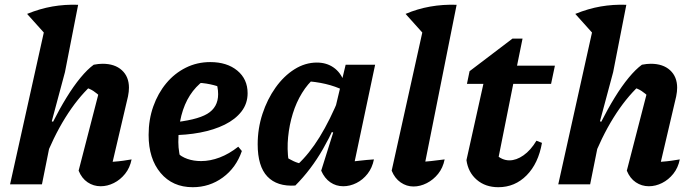

<svg xmlns="http://www.w3.org/2000/svg" viewBox="-20 -769 2898 801"><path d="M160 -88 147 -139Q171 -201 199.5 -257.5Q228 -314 257.5 -362Q287 -410 316 -445Q345 -480 371 -499Q381 -501 390.5 -502Q400 -503 408 -503Q459 -503 488.5 -476Q518 -449 518 -403Q518 -395 517 -386Q516 -377 514 -367L450 -94Q477 -96 494 -98.5Q511 -101 529 -104Q522 -69 502 -44Q482 -19 455 -5.5Q428 8 400 8Q370 8 345.5 -8.5Q321 -25 308 -57L393 -386L402 -363Q384 -380 369.5 -389.5Q355 -399 334 -405L360 -412Q303 -359 252.5 -278Q202 -197 160 -88ZM22 0 180 -711 306 -749 251 -468 196 -263 207 -259 155 0ZM172 -623 93 -711Q147 -733 199 -742Q251 -751 306 -749Z M784 12Q700 12 650 -47.5Q600 -107 600 -206Q600 -270 619.5 -325Q639 -380 673.5 -421.5Q708 -463 755 -486.5Q802 -510 857 -510Q927 -510 970 -474.5Q1013 -439 1013 -380Q1013 -337 987.5 -304Q962 -271 917.5 -249Q873 -227 815 -216Q757 -205 691 -205V-257Q799 -267 844.5 -294Q890 -321 890 -376Q890 -408 878 -435L916 -399Q887 -411 856 -417.5Q825 -424 791 -424L830 -433Q796 -408 772.5 -371.5Q749 -335 736.5 -286.5Q724 -238 724 -176Q724 -154 728 -130.5Q732 -107 740 -84L718 -133Q736 -115 762 -106Q788 -97 819 -97Q857 -97 896.5 -112Q936 -127 974 -157L989 -139Q965 -69 909.5 -28.5Q854 12 784 12Z M1212 5Q1136 10 1095.5 -32.5Q1055 -75 1055 -167Q1055 -233 1075 -294Q1095 -355 1129.5 -403.5Q1164 -452 1208.5 -480Q1253 -508 1302 -508Q1342 -508 1371.5 -487.5Q1401 -467 1415 -429L1414 -392Q1345 -426 1249 -431L1294 -445Q1264 -420 1240 -381Q1216 -342 1201.5 -295Q1187 -248 1182 -197.5Q1177 -147 1184 -97L1170 -116Q1187 -105 1205 -96.5Q1223 -88 1243 -85L1221 -82Q1270 -127 1313.5 -197.5Q1357 -268 1397 -366L1419 -344Q1377 -234 1327.5 -147.5Q1278 -61 1212 5ZM1446 -31 1422 -92Q1450 -95 1479.5 -98.5Q1509 -102 1540 -104Q1533 -69 1513.5 -44Q1494 -19 1467 -5.5Q1440 8 1412 8Q1382 8 1358 -8.5Q1334 -25 1320 -57L1370 -216L1356 -222L1422 -499H1545Z M1751 -623 1672 -711Q1721 -732 1774.5 -741.5Q1828 -751 1885 -749ZM1742 -33 1715 -92Q1748 -94 1777.5 -97Q1807 -100 1835 -104Q1828 -69 1808 -44Q1788 -19 1760.5 -5Q1733 9 1705 9Q1676 9 1651.5 -8Q1627 -25 1614 -57L1759 -711L1885 -749Z M2059 12Q2005 12 1969 -19Q1933 -50 1926 -101L2002 -443H2126L2050 -63L2047 -126Q2074 -100 2105 -100Q2134 -100 2164 -121Q2194 -142 2218 -182L2241 -173Q2226 -87 2177 -37.5Q2128 12 2059 12ZM1928 -419 1939 -472 2118 -608H2160L2137 -495H2295L2279 -419Z M2447 -88 2434 -139Q2458 -201 2486.5 -257.5Q2515 -314 2544.5 -362Q2574 -410 2603 -445Q2632 -480 2658 -499Q2668 -501 2677.5 -502Q2687 -503 2695 -503Q2746 -503 2775.5 -476Q2805 -449 2805 -403Q2805 -395 2804 -386Q2803 -377 2801 -367L2737 -94Q2764 -96 2781 -98.5Q2798 -101 2816 -104Q2809 -69 2789 -44Q2769 -19 2742 -5.5Q2715 8 2687 8Q2657 8 2632.5 -8.5Q2608 -25 2595 -57L2680 -386L2689 -363Q2671 -380 2656.5 -389.5Q2642 -399 2621 -405L2647 -412Q2590 -359 2539.5 -278Q2489 -197 2447 -88ZM2309 0 2467 -711 2593 -749 2538 -468 2483 -263 2494 -259 2442 0ZM2459 -623 2380 -711Q2434 -733 2486 -742Q2538 -751 2593 -749Z"/></svg>

Font: Piazzolla Thin ExtraBold
Style: Italic
Weight: 800
Italic angle: -11.3°
Version: Version 2.005